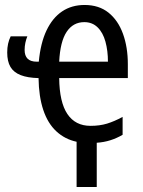

<svg xmlns="http://www.w3.org/2000/svg" viewBox="-20 -566 576 772"><path d="M288 4Q241 -6 206.5 -38Q172 -70 154 -124Q136 -178 135 -252Q91 -253 63 -264Q35 -275 22 -297Q9 -319 9 -355Q9 -374 12.5 -390Q16 -406 23 -420H90Q85 -408 82 -394Q79 -380 79 -365Q79 -342 91 -330Q103 -318 128 -318H136Q143 -393 167 -443.5Q191 -494 229.5 -520Q268 -546 320 -546Q378 -546 416.5 -515Q455 -484 474.5 -430Q494 -376 494 -308V-252H218Q219 -155 251 -107.5Q283 -60 344 -60Q381 -60 410.5 -69Q440 -78 473 -96V-24Q449 -10 423.5 -2Q398 6 369 8V186H288ZM319 -477Q274 -477 248 -438Q222 -399 218 -318H414Q414 -362 404 -398.5Q394 -435 372.5 -456Q351 -477 319 -477Z"/></svg>

Font: Noto Sans Display Condensed
Style: Regular
Weight: 400
Width: 3
Designer: Monotype Design Team
Foundry: Monotype Imaging Inc.
Version: Version 2.003